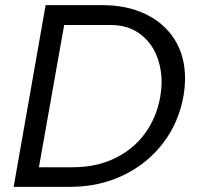

<svg xmlns="http://www.w3.org/2000/svg" viewBox="-20 -725 769 745"><path d="M33 0H253Q365 0 458.5 -45Q552 -90 613 -170Q674 -250 692 -353Q698 -389 698 -421Q698 -507 658 -571Q618 -635 545.5 -670Q473 -705 378 -705H157ZM229 -628H408Q473 -628 518 -597Q563 -566 585 -515.5Q607 -465 607 -406Q607 -381 602 -351Q588 -270 543 -208Q498 -146 426 -111Q354 -76 262 -76H131Z"/></svg>

Font: Geom Light
Style: Italic
Weight: 300
Italic angle: -10°
Version: Version 1.102